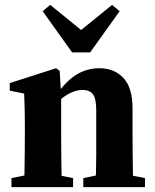

<svg xmlns="http://www.w3.org/2000/svg" viewBox="-20 -768 637 788"><path d="M27 0V-37L116 -55H191L280 -37V0ZM78 0Q80 -24 80.5 -61Q81 -98 81.5 -138Q82 -178 82 -210V-257Q82 -286 81.5 -306.5Q81 -327 80.5 -345.5Q80 -364 79 -384L20 -396V-427L210 -488L225 -477L231 -373V-370V-210Q231 -178 231.5 -138Q232 -98 232.5 -61Q233 -24 235 0ZM322 0V-37L409 -55H484L575 -37V0ZM371 0Q373 -24 374 -61Q375 -98 375 -137.5Q375 -177 375 -210V-315Q375 -363 361.5 -381Q348 -399 318 -399Q300 -399 279.5 -391Q259 -383 238 -367.5Q217 -352 198 -330L195 -380H212Q240 -419 267.5 -442.5Q295 -466 325 -477Q355 -488 388 -488Q449 -488 486.5 -448Q524 -408 524 -323V-210Q524 -177 524.5 -137.5Q525 -98 525.5 -61Q526 -24 528 0ZM186 -748 346 -618H280L440 -748L471 -722L350 -553H276L155 -722Z"/></svg>

Font: Source Serif 4 36pt
Style: Bold
Weight: 700
Designer: Frank Grießhammer
Foundry: Adobe Systems Incorporated
Version: Version 4.004;hotconv 1.0.116;makeotfexe 2.5.65601